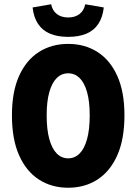

<svg xmlns="http://www.w3.org/2000/svg" viewBox="-20 -869 640 901"><path d="M300 12Q222 12 162.5 -26.5Q103 -65 69.5 -140.5Q36 -216 36 -328Q36 -438 69.5 -512.5Q103 -587 162.5 -625Q222 -663 300 -663Q378 -663 437.5 -625Q497 -587 530.5 -512.5Q564 -438 564 -328Q564 -216 530.5 -140.5Q497 -65 437.5 -26.5Q378 12 300 12ZM300 -126Q331 -126 353.5 -148.5Q376 -171 388.5 -216Q401 -261 401 -328Q401 -393 388.5 -437Q376 -481 353.5 -503Q331 -525 300 -525Q269 -525 246.5 -503Q224 -481 211.5 -437Q199 -393 199 -328Q199 -261 211.5 -216Q224 -171 246.5 -148.5Q269 -126 300 -126ZM300 -696Q250 -696 214.5 -711Q179 -726 158.5 -757Q138 -788 133 -834L220 -849Q226 -819 247 -803Q268 -787 300 -787Q332 -787 353 -803Q374 -819 380 -849L467 -834Q462 -788 441.5 -757Q421 -726 385.5 -711Q350 -696 300 -696Z"/></svg>

Font: Source Code Pro ExtraLight ExtraBold
Style: Regular
Weight: 800
Monospace: yes
Version: Version 1.018;hotconv 1.0.116;makeotfexe 2.5.65601